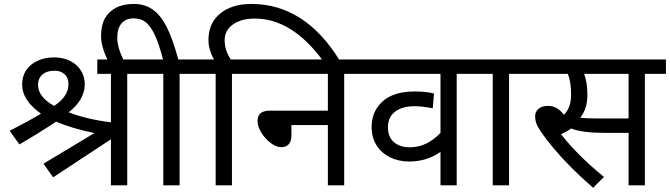

<svg xmlns="http://www.w3.org/2000/svg" viewBox="-20 -916 3311 949"><path d="M318.4 -500Q318.4 -532.2 298.8 -549.3Q279.3 -566.4 252 -566.4Q224.6 -566.4 207 -558.6Q168 -540.5 168 -496.6Q168 -437 247.6 -392.6Q318.4 -439 318.4 -500ZM182.6 -354Q89.4 -420.4 89.4 -497.6Q89.8 -578.1 163.1 -614.3Q199.2 -631.8 244.1 -632.3Q289.1 -632.8 324.2 -616.2Q358.9 -599.6 378.9 -569.3Q398.9 -539.1 398.9 -499.5Q398.9 -422.9 319.3 -360.8Q411.6 -325.7 528.3 -311.5V-550.8H460.9V-622.1H712.9V-550.8H608.9V0H528.3V-227.5L242.7 -39.6L194.8 -106.9L446.8 -258.3Q334 -281.7 257.3 -314.5Q172.4 -258.3 75.7 -202.1L27.8 -269.5Q117.7 -315.4 182.6 -354Z M479.5 -737.3Q479.5 -790 498 -824.2Q516.6 -858.4 552.7 -877.4Q588.9 -896.5 641.6 -896.5Q695.3 -896.5 734.4 -869.1Q773.4 -841.8 802.7 -785.2Q832 -728.5 861.3 -622.1H971.7V-550.8H867.7V0H787.1V-550.8H698.2V-622.1H785.6Q765.6 -699.2 746.1 -741.2Q726.6 -783.2 702.1 -804.7Q677.7 -825.2 639.6 -825.2Q602.5 -825.2 581.1 -800.8Q559.6 -776.4 559.6 -729Q559.6 -681.2 592.8 -614.7H514.6Q479.5 -684.1 479.5 -737.3Z M1230.5 -622.1V-550.8H1126.5V0H1045.9V-550.8H957V-622.1H1037.1Q1010.3 -672.4 1010.3 -717.8Q1010.3 -802.2 1068.4 -849.1Q1126.5 -896.5 1222.7 -896.5Q1487.8 -896.5 1660.6 -614.7H1577.1Q1423.3 -824.2 1240.2 -824.2Q1171.4 -824.2 1130.9 -794.9Q1090.3 -765.6 1090.3 -716.8Q1090.3 -668 1120.6 -622.1Z M1215.8 -550.8V-622.1H1785.2V-550.8H1681.2V0H1600.6V-297.9H1420.4V-244.1Q1420.4 -217.3 1407 -202.9Q1393.6 -188.5 1369.6 -188.5Q1345.7 -188.5 1317.9 -209.2Q1290 -230 1271.5 -260.7Q1252.9 -291.5 1252.9 -317.9Q1252.9 -369.1 1313.5 -369.1H1600.6V-550.8Z M2125 -453.6 2119.1 -380.9Q2063.5 -391.1 2029.3 -391.1Q1965.8 -390.6 1931.6 -363.3Q1897.5 -335.9 1897.5 -286.6Q1897.5 -221.7 1951.2 -198.2Q1975.6 -187.5 2005.9 -188Q2089.8 -188 2157.2 -259.3V-550.8H1770.5V-622.1H2341.3V-550.8H2237.3V0H2157.2V-165Q2088.9 -117.7 2003.4 -117.7Q1949.7 -117.7 1907.2 -138.7Q1864.7 -160.2 1840.8 -198.2Q1816.9 -236.3 1816.9 -289.1Q1816.9 -341.8 1842.8 -381.8Q1868.7 -421.9 1916 -443.4Q1963.4 -463.9 2026.9 -463.9Q2090.3 -463.9 2125 -453.6Z M2600.1 -550.8H2496.1V0H2415.5V-550.8H2326.7V-622.1H2600.1Z M2933.1 -330.6H3086.9V-550.8H2866.7Q2883.3 -511.7 2883.3 -445.3Q2883.3 -378.9 2848.1 -334Q2875.5 -330.6 2933.1 -330.6ZM2786.1 -550.8H2585.4V-622.1H3271.5V-550.8H3167.5V0H3086.9V-259.3H2966.3Q2858.4 -259.3 2802.7 -280.8Q2780.8 -264.6 2752.9 -252.9Q2836.4 -146 2965.3 -41.5L2911.6 12.2Q2796.9 -87.4 2718.8 -180.2Q2641.1 -272.9 2629.4 -310.5Q2625.5 -324.2 2625 -338.9Q2624.5 -353.5 2631.3 -365.2Q2646.5 -392.6 2690.4 -392.6Q2734.4 -392.6 2766.6 -349.1Q2802.7 -381.3 2802.7 -448.2Q2802.7 -515.1 2786.1 -550.8Z"/></svg>

Font: NotoSans
Style: Regular
Weight: 400
Designer: Monotype Design team
Foundry: Monotype Imaging Inc.
Version: Version 1.04